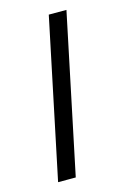

<svg xmlns="http://www.w3.org/2000/svg" viewBox="-88 -565 396 609"><g transform="rotate(-15 110.0 -260.5)"><path d="M26 0 135 -521H193L84 0Z"/></g></svg>

Font: Mona Sans ExtraLight Light
Style: Italic
Weight: 300
Italic angle: -11.6951°
Version: Version 2.000